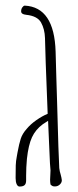

<svg xmlns="http://www.w3.org/2000/svg" viewBox="-20 -685 284 696"><path d="M181.2 -9.3Q174.8 -8.8 171.1 -10.3Q167.5 -11.7 163.1 -16.1Q161.6 -24.9 161.6 -33.7Q161.6 -40.5 162.6 -55.2L163.1 -67.4L161.1 -93.3Q158.7 -139.2 154.3 -247.1Q147.5 -243.2 134.8 -234.4Q108.9 -215.3 95.9 -187.3Q83 -159.2 77.6 -109.4Q74.7 -78.1 74.7 -48.3V-30.8Q74.7 -19 69.1 -13.9Q63.5 -8.8 50.8 -8.8Q44.4 -8.8 40.5 -17.1Q36.6 -25.4 36.6 -39.6Q36.6 -69.3 37.1 -85.4Q37.6 -101.6 41 -118.2Q43 -128.4 43.5 -132.3Q49.3 -164.1 55.2 -182.1Q61 -200.2 76.7 -217.8Q90.8 -234.9 111.8 -249.5Q132.8 -264.2 152.8 -272.5Q143.6 -502 143.1 -546.9Q142.1 -579.6 128.9 -603.3Q115.7 -627 75.2 -631.3Q65.4 -632.3 61 -635.5Q56.6 -638.7 56.6 -644Q56.6 -652.3 61 -658.4Q65.4 -664.6 69.8 -664.6Q176.8 -659.2 181.6 -497.6Q183.1 -447.8 184.3 -401.1Q185.5 -354.5 187 -314Q192.4 -112.8 194.8 -76.7V-76.2Q196.3 -63 199.7 -53.2Q203.1 -41 204.1 -32.2V-32.7Q204.6 -23.9 197.5 -16.8Q190.4 -9.8 181.2 -9.3Z"/></svg>

Font: Amatica SC
Style: Regular
Weight: 400
Designer: Vernon Adams, Ben Nathan
Foundry: newtypography
Version: Version 2.001